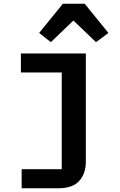

<svg xmlns="http://www.w3.org/2000/svg" viewBox="-20 -800 640 1020"><path d="M95 99H308V-415H91V-516H436V60Q436 122 401 161Q366 200 292 200H95ZM430 -780 556 -625 490 -576 370 -691 250 -576 188 -625 314 -780Z"/></svg>

Font: IBM Plex Mono SemiBold
Style: Regular
Weight: 600
Monospace: yes
Designer: Mike Abbink, Paul van der Laan, Pieter van Rosmalen
Foundry: Bold Monday
Version: Version 2.3